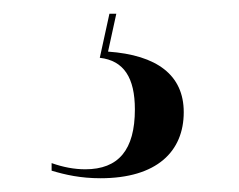

<svg xmlns="http://www.w3.org/2000/svg" viewBox="-20 -23 347 279"><path d="M126 236C208 236 247 197 247 140C247 86 208 57 137 52L149 -3H139L125 61C160 65 176 90 176 136C176 195 152 223 104 223C88 223 72 220 55 214V225C75 231 97 236 126 236Z"/></svg>

Font: Noto Serif Display SemiCondensed
Style: Regular
Weight: 400
Width: 4
Designer: Monotype Design Team
Foundry: Monotype Imaging Inc.
Version: Version 2.009